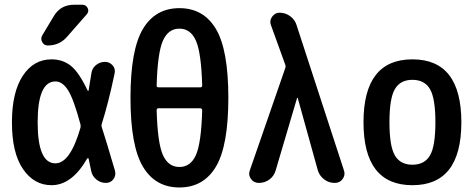

<svg xmlns="http://www.w3.org/2000/svg" viewBox="-20 -785 2040 824"><path d="M296.9 -764.6H333Q349.6 -764.6 356.4 -750Q363.3 -735.4 351.6 -722.7L267.6 -627Q235.4 -589.8 184.6 -589.8Q168.9 -589.8 161.1 -604.5Q153.3 -619.1 161.1 -632.8L210.9 -715.8Q240.2 -764.6 296.9 -764.6ZM217.8 -435.5Q141.6 -435.5 141.6 -259.8Q141.6 -84 217.8 -84Q281.2 -84 325.2 -236.3Q327.1 -241.2 325.2 -252Q295.9 -360.4 272 -397.9Q248 -435.5 217.8 -435.5ZM201.2 9.8Q126 9.8 78.6 -59.6Q31.2 -128.9 31.2 -259.8Q31.2 -388.7 77.6 -459.5Q124 -530.3 201.2 -530.3Q249 -530.3 283.7 -502.9Q318.4 -475.6 355.5 -397.5Q356.4 -395.5 358.4 -395Q360.4 -394.5 360.4 -397.5Q367.2 -435.5 372.1 -469.7Q375 -492.2 392.1 -505.9Q409.2 -519.5 430.7 -519.5Q450.2 -519.5 463.4 -504.4Q476.6 -489.3 471.7 -468.8Q444.3 -339.8 417 -253.9Q414.1 -246.1 417 -238.3Q433.6 -188.5 473.6 -51.8Q478.5 -32.2 466.8 -16.1Q455.1 0 434.6 0Q411.1 0 393.1 -15.1Q375 -30.3 371.1 -52.7Q362.3 -93.8 360.4 -103.5Q358.4 -109.4 353.5 -103.5Q288.1 9.8 201.2 9.8Z M660.2 -320.3Q652.3 -320.3 652.3 -311.5Q656.2 -170.9 679.2 -119.6Q702.1 -68.4 750 -68.4Q797.9 -68.4 820.8 -119.6Q843.8 -170.9 847.7 -311.5Q847.7 -319.3 839.8 -320.3ZM652.3 -418Q652.3 -410.2 660.2 -410.2H839.8Q847.7 -410.2 847.7 -418Q843.8 -558.6 820.8 -610.4Q797.9 -662.1 750 -662.1Q702.1 -662.1 679.2 -610.4Q656.2 -558.6 652.3 -418ZM906.7 -69.8Q853.5 19.5 750 19.5Q646.5 19.5 593.3 -69.8Q540 -159.2 540 -365.2Q540 -571.3 593.3 -660.6Q646.5 -750 750 -750Q853.5 -750 906.7 -660.6Q960 -571.3 960 -365.2Q960 -159.2 906.7 -69.8Z M1090.8 0Q1069.3 0 1057.1 -17.1Q1044.9 -34.2 1051.8 -52.7L1204.1 -492.2Q1207 -500 1204.1 -507.8L1142.6 -677.7Q1135.7 -696.3 1147.9 -713.4Q1160.2 -730.5 1179.7 -730.5Q1205.1 -730.5 1225.6 -715.3Q1246.1 -700.2 1252.9 -676.8L1456.1 -53.7Q1462.9 -34.2 1450.7 -17.1Q1438.5 0 1417 0H1416Q1390.6 0 1370.6 -15.6Q1350.6 -31.2 1343.8 -54.7L1257.8 -364.3Q1257.8 -365.2 1255.9 -365.2Q1254.9 -365.2 1254.9 -364.3L1163.1 -53.7Q1156.2 -29.3 1136.2 -14.6Q1116.2 0 1090.8 0Z M1825.2 -402.8Q1801.8 -442.4 1750 -442.4Q1698.2 -442.4 1674.8 -402.8Q1651.4 -363.3 1651.4 -260.3Q1651.4 -157.2 1674.8 -117.7Q1698.2 -78.1 1750 -78.1Q1801.8 -78.1 1825.2 -117.7Q1848.6 -157.2 1848.6 -260.3Q1848.6 -363.3 1825.2 -402.8ZM1960 -260.3Q1960 9.8 1750 9.8Q1540 9.8 1540 -260.3Q1540 -530.3 1750 -530.3Q1960 -530.3 1960 -260.3Z"/></svg>

Font: Rounded Mgen+ 1m medium
Style: Regular
Weight: 500
Designer: [Source Han Sans]
Ryoko NISHIZUKA  (kana & ideographs); Paul D. Hunt (Latin, Greek & Cyrillic); Wenlong ZHANG  (bopomofo
Version: Version 1.059.20150602